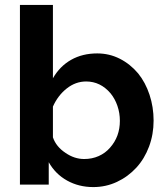

<svg xmlns="http://www.w3.org/2000/svg" viewBox="-20 -750 674 780"><path d="M534 -69Q567 -105 585.5 -154.5Q604 -204 604 -260Q604 -315 587.5 -365Q571 -415 541 -452Q509 -490 466.5 -511.5Q424 -533 375 -533Q315 -533 269 -507Q223 -481 195 -432V-730H61V0H178V-91Q205 -43 252.5 -16.5Q300 10 359 10Q410 10 455 -11Q500 -32 534 -69ZM246 -129Q208 -154 195 -192V-317Q215 -362 251 -390.5Q287 -419 330 -419Q388 -419 429 -371Q447 -349 457 -320Q467 -291 467 -259Q467 -195 427 -150Q408 -128 381 -116Q354 -104 322 -104Q282 -104 246 -129Z"/></svg>

Font: RT Raleway Bold
Style: Regular
Weight: 400
Designer: Matt McInerney, Pablo Impallari, Rodrigo Fuenzalida — Edited by Milan Moffatt in April 2016
Foundry: Matt McInerney, Pablo Impallari, Rodrigo Fuenzalida — Edited by Milan Moffatt in April 2016
Version: Version 3.001